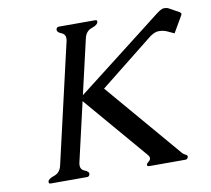

<svg xmlns="http://www.w3.org/2000/svg" viewBox="-77 -773 947 860"><g transform="rotate(-10 397.0 -343.0)"><path d="M607.9 -606Q654.3 -641.6 681.2 -663.1Q708 -684.6 721.2 -685.1Q734.4 -685.1 742.2 -680.7L788.1 -655.3Q794.4 -650.9 794.4 -647Q794.4 -642.6 790.5 -637.2L749 -565.9L718.3 -580.1Q701.2 -587.9 680.7 -587.9Q660.2 -587.9 636.2 -568.8L395 -377L684.1 -38.1Q691.9 -27.3 702.6 -22.5Q713.4 -17.6 710.9 -10.3Q708.5 0 698.7 0H533.2Q522.9 0 525.4 -10.3Q526.4 -13.7 535.2 -20.5Q541.5 -25.4 543 -31.2Q545.9 -41 533.2 -54.2L290.5 -338.4L229 -71.3Q227.1 -63.5 227.1 -57.6Q227.1 -38.1 244.1 -31.2Q266.6 -22.5 263.7 -11.2Q261.2 0 251.5 0H85.9Q77.6 0 77.6 -7.3Q77.6 -9.3 78.1 -11.2Q80.6 -22.5 107.4 -31.2Q133.8 -40 141.1 -71.3L266.1 -613.8Q268.1 -621.6 268.1 -627.4Q268.1 -647 251 -653.8Q231 -661.6 231.4 -672.4Q231.4 -673.8 231.4 -675.3Q233.9 -685.5 244.1 -685.5H409.7Q419.4 -685.5 417 -675.3Q414.1 -662.6 387.7 -653.8Q361.3 -645 354 -613.8L296.4 -364.3Z"/></g></svg>

Font: Caudex
Style: Italic
Weight: 400
Italic angle: -13°
Version: Version 1.04